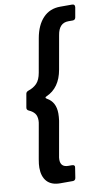

<svg xmlns="http://www.w3.org/2000/svg" viewBox="-105 -923 616 1084"><g transform="rotate(-10 202.5 -381.0)"><path d="M149 110Q99 110 73.5 82Q48 54 48 3Q48 -16 53 -44L87 -236Q90 -250 90 -261Q90 -287 78.5 -301.5Q67 -316 46 -325Q32 -331 35 -345L48 -419Q49 -431 62 -436Q93 -446 112 -466Q131 -486 138 -526L172 -718Q185 -791 223.5 -831.5Q262 -872 322 -872H390Q407 -872 405 -854L395 -797Q392 -783 378 -783H353Q299 -783 288 -715L254 -523Q236 -421 158 -387Q151 -384 151 -381Q151 -377 158 -373Q207 -346 207 -280Q207 -262 204 -239L170 -47Q167 -34 167 -22Q167 21 211 21H233Q241 21 245 25.5Q249 30 247 38L238 96Q235 110 221 110Z"/></g></svg>

Font: Open Sauce Two
Style: Bold Italic
Weight: 700
Italic angle: -10°
Designer: Alfredo Marco Pradil
Foundry: Creative Sauce Fz LLC
Version: Version 1.477